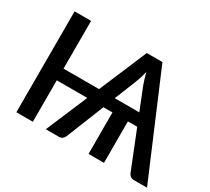

<svg xmlns="http://www.w3.org/2000/svg" viewBox="-139 -954 1296 1187"><g transform="rotate(30 509.0 -360.0)"><path d="M568.8 -379.4H744.1L682.6 -533.2Q673.8 -557.6 669.9 -570.3Q663.1 -593.8 656.7 -617.7Q651.9 -596.7 644 -570.3Q639.2 -554.7 630.4 -532.7ZM712.4 -720.2 1018.1 0H924.3Q908.7 0 899.4 -7.8Q889.2 -15.6 884.8 -26.9L777.3 -295.9H710.9V0H600.6V-295.9H536.1L428.2 -26.9Q424.3 -17.1 414.1 -8.3Q404.3 0 389.6 0H295.4L420.9 -295.9H203.1V0H85.4V-720.2H203.1V-379.4H456.5L600.6 -720.2Z"/></g></svg>

Font: Lato-SemiBold
Style: Regular
Weight: 500
Designer: Lukasz Dziedzic with Adam Twardoch and Botio Nikoltchev
Foundry: tyPoland Lukasz Dziedzic
Version: ""